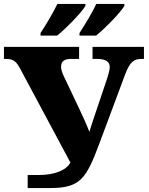

<svg xmlns="http://www.w3.org/2000/svg" viewBox="-20 -951 752 971"><path d="M185 -771H269C314 -807 391 -886 412 -921V-931H270C249 -886 213 -827 185 -784ZM382 -771H466C511 -807 588 -886 609 -921V-931H467C446 -886 410 -827 382 -784ZM233 0C387 0 416 -47 484 -229L613 -575C637 -638 657 -653 696 -653H708V-714H448V-653H471C515 -653 535 -638 535 -613C535 -593 524 -560 509 -516L453 -350C445 -325 438 -305 432 -284C418 -321 406 -347 384 -394L313 -544C300 -571 289 -590 289 -615C289 -643 309 -653 339 -653H380V-714H0V-653H11C50 -653 64 -638 84 -600L336 -129C314 -88 253 -66 176 -66H120V0Z"/></svg>

Font: UArctic Serif Black
Style: Regular
Weight: 900
Designer: Customization by Puisto advertising & original work Monotype Design Team
Foundry: Monotype Imaging Inc.
Version: Version 2.004